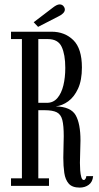

<svg xmlns="http://www.w3.org/2000/svg" viewBox="-20 -844 451 872"><path d="M342 8Q308 8 292.2 -10Q276.5 -28 272 -58.8Q267.5 -89.5 267.5 -127.5Q267.5 -153.5 268.5 -179Q269.5 -204.5 269.5 -225.5Q269.5 -274 263 -299.2Q256.5 -324.5 237.8 -334Q219 -343.5 182.5 -343.5H154V-34H202.5V0H30V-34H79.5V-666.5H30V-700H214Q274 -700 313 -661.8Q352 -623.5 352 -537.5Q352 -479.5 334.5 -441.5Q317 -403.5 289.8 -383.8Q262.5 -364 233 -361Q302 -359 323.8 -320.5Q345.5 -282 345.5 -206Q345.5 -180.5 344.2 -154.5Q343 -128.5 343 -104.5Q343 -88.5 344.2 -70.5Q345.5 -52.5 349.2 -39.5Q353 -26.5 360.5 -26.5Q365 -26.5 368.2 -31.8Q371.5 -37 372 -44H403Q400.5 -17.5 383.2 -4.8Q366 8 342 8ZM154 -377H193Q222 -377 240.5 -398.5Q259 -420 267.8 -456Q276.5 -492 276.5 -535.5Q276.5 -596.5 260 -631.5Q243.5 -666.5 197.5 -666.5H154ZM153 -722 133 -743 221.5 -810.5Q228.5 -816 236.2 -820Q244 -824 251 -824Q264.5 -824 271.5 -811.5Q274.5 -806.5 274.5 -800.5Q274.5 -791.5 266 -783.2Q257.5 -775 245.5 -769.5Z"/></svg>

Font: Imbue 10pt
Style: Regular
Weight: 400
Designer: Tyler Finck
Foundry: Etcetera Type Company
Version: Version 1.102; ttfautohint (v1.8.3)